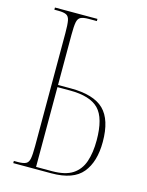

<svg xmlns="http://www.w3.org/2000/svg" viewBox="-109 -782 653 851"><g transform="rotate(15 217.0 -357.0)"><path d="M36 0V-10H54Q79 -10 91 -16Q103 -22 106.5 -40.5Q110 -59 110 -98V-616Q110 -655 106.5 -673.5Q103 -692 91 -698Q79 -704 54 -704H36V-714H231V-704H194Q169 -704 157 -698Q145 -692 141.5 -673.5Q138 -655 138 -616V-386H196Q302 -386 348.5 -340.5Q395 -295 395 -193Q395 -102 353 -51Q311 0 211 0ZM211 -10Q272 -10 305.5 -32Q339 -54 353 -95Q367 -136 367 -193Q367 -295 327.5 -335.5Q288 -376 195 -376H138V-10Z"/></g></svg>

Font: Noto Serif Display ExtraCondensed Thin
Style: Regular
Weight: 100
Width: 2
Designer: Monotype Design Team
Foundry: Monotype Imaging Inc.
Version: Version 2.009